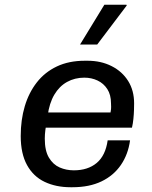

<svg xmlns="http://www.w3.org/2000/svg" viewBox="-20 -776 640 806"><path d="M276 10Q215 10 167.5 -12.5Q120 -35 93.5 -83Q67 -131 67 -205Q67 -273 84 -330Q101 -387 134.5 -430Q168 -473 218.5 -497Q269 -521 336 -521H348Q404 -521 448.5 -498.5Q493 -476 518 -436Q543 -396 543 -342Q543 -332 542.5 -314.5Q542 -297 540 -277Q538 -257 534 -240H129L177 -274Q173 -250 170.5 -230.5Q168 -211 168 -194Q168 -143 185.5 -114Q203 -85 230.5 -73Q258 -61 290 -61Q349 -61 386 -92Q423 -123 432 -187H526Q518 -128 487.5 -83.5Q457 -39 406 -14.5Q355 10 284 10ZM180 -290 138 -304H444Q447 -320 446.5 -327.5Q446 -335 446 -342Q446 -378 430.5 -402Q415 -426 389.5 -438Q364 -450 334 -450Q294 -450 261.5 -432Q229 -414 208 -378.5Q187 -343 180 -290ZM316 -589 418 -756H511L512 -753L388 -589Z"/></svg>

Font: Chivo Mono
Style: Italic
Weight: 400
Italic angle: -8.05°
Monospace: yes
Version: Version 1.008